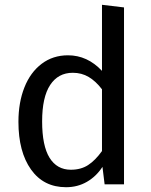

<svg xmlns="http://www.w3.org/2000/svg" viewBox="-20 -770 630 802"><path d="M498 -739V0H417L408 -73Q382 -33 343 -10.5Q304 12 256 12Q162 12 109.5 -62Q57 -136 57 -261Q57 -342 82 -405Q107 -468 154 -503.5Q201 -539 264 -539Q345 -539 406 -474V-750ZM406 -139V-397Q380 -431 350.5 -448.5Q321 -466 284 -466Q223 -466 189.5 -415Q156 -364 156 -263Q156 -161 187 -111Q218 -61 276 -61Q318 -61 348 -80.5Q378 -100 406 -139Z"/></svg>

Font: FiraGOUPP
Style: Medium
Weight: 400
Designer: bBox Type
Foundry: bBox Type GmbH
Version: Version 1.001